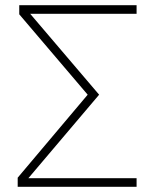

<svg xmlns="http://www.w3.org/2000/svg" viewBox="-20 -718 611 738"><path d="M505 0H48V-35L317 -354L54 -663V-698H505V-665H96L361 -354L89 -33H505Z"/></svg>

Font: IBM Plex Sans ExtraLight
Style: Regular
Weight: 250
Designer: Mike Abbink, Paul van der Laan, Pieter van Rosmalen
Foundry: Bold Monday
Version: Version 3.201